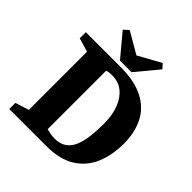

<svg xmlns="http://www.w3.org/2000/svg" viewBox="-214 -944 1089 1089"><g transform="rotate(45 330.0 -400.0)"><path d="M35 0V-49L117 -75V-542L34 -566V-615H312Q426 -615 497 -578Q568 -541 601 -474.5Q634 -408 634 -321Q634 -229 603.5 -156.5Q573 -84 506.5 -42Q440 0 332 0ZM335 -63Q379 -63 406.5 -82.5Q434 -102 448.5 -137.5Q463 -173 468.5 -220Q474 -267 474 -321Q474 -390 454 -441Q434 -492 398.5 -520Q363 -548 314 -548Q297 -548 287.5 -546.5Q278 -545 270 -542V-73Q286 -69 302 -66Q318 -63 335 -63ZM285 -638 172 -773 201 -800 330 -725 466 -800 490 -773 378 -638Z"/></g></svg>

Font: Manuale ExtraBold
Style: Regular
Weight: 800
Version: Version 1.002